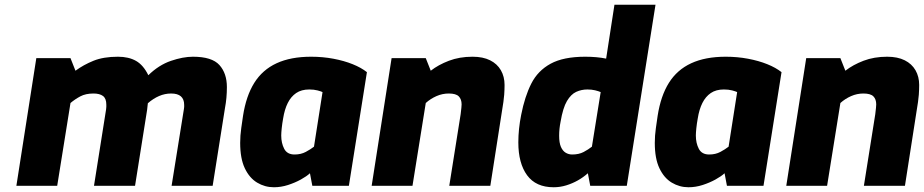

<svg xmlns="http://www.w3.org/2000/svg" viewBox="-20 -783 3893 809"><path d="M49 0 133 -538H277L298 -485Q332 -510 374 -527Q416 -544 477 -544Q522 -544 553 -526.5Q584 -509 605 -466Q649 -509 700 -526.5Q751 -544 793 -544Q873 -544 904.5 -509Q936 -474 936 -416Q936 -393 934 -371Q932 -349 928 -328L876 0H703L755 -324Q756 -328 756 -332.5Q756 -337 756 -341Q756 -389 701 -389Q675 -389 650.5 -378.5Q626 -368 603 -348Q602 -342 601.5 -335Q601 -328 600 -321L549 0H376L427 -322Q428 -329 428 -333Q428 -337 428 -342Q428 -368 414 -378.5Q400 -389 374 -389Q341 -389 318.5 -377Q296 -365 277 -349L221 0Z M1134 6Q1096 6 1063.5 -13.5Q1031 -33 1011.5 -74Q992 -115 992 -181Q992 -211 996.5 -243Q1001 -275 1004 -295Q1017 -379 1051.5 -434Q1086 -489 1145.5 -516.5Q1205 -544 1291 -544Q1340 -544 1385 -535.5Q1430 -527 1466 -512.5Q1502 -498 1526 -479L1450 0H1296L1286 -53Q1272 -40 1247.5 -26.5Q1223 -13 1193.5 -3.5Q1164 6 1134 6ZM1221 -132Q1248 -132 1268.5 -143Q1289 -154 1303 -165L1339 -395Q1333 -398 1318 -402Q1303 -406 1283 -406Q1250 -406 1228 -391Q1206 -376 1192.5 -349Q1179 -322 1173 -284Q1169 -262 1167 -242.5Q1165 -223 1165 -212Q1165 -180 1177.5 -156Q1190 -132 1221 -132Z M1546 0 1630 -538H1774L1795 -485Q1827 -510 1871.5 -527Q1916 -544 1971 -544Q2015 -544 2045 -529Q2075 -514 2090.5 -487Q2106 -460 2106 -425Q2106 -407 2104.5 -384Q2103 -361 2094 -308L2046 0H1873L1921 -302Q1923 -319 1924 -328.5Q1925 -338 1925 -343Q1925 -365 1913 -377Q1901 -389 1871 -389Q1844 -389 1819 -378Q1794 -367 1774 -349L1718 0Z M2313 6Q2238 6 2201 -44.5Q2164 -95 2164 -183Q2164 -239 2176 -299Q2191 -376 2218.5 -430.5Q2246 -485 2300 -514.5Q2354 -544 2446 -544Q2470 -544 2492.5 -542Q2515 -540 2534 -536L2569 -763H2742L2621 0H2467L2457 -53Q2438 -36 2415 -23Q2392 -10 2366 -2Q2340 6 2313 6ZM2391 -132Q2419 -132 2439 -142.5Q2459 -153 2474 -165L2511 -395Q2502 -399 2487.5 -402.5Q2473 -406 2455 -406Q2430 -406 2408 -396Q2386 -386 2369 -357.5Q2352 -329 2342 -270Q2339 -255 2337.5 -240.5Q2336 -226 2336 -211Q2336 -181 2343.5 -164Q2351 -147 2363.5 -139.5Q2376 -132 2391 -132Z M2881 6Q2843 6 2810.5 -13.5Q2778 -33 2758.5 -74Q2739 -115 2739 -181Q2739 -211 2743.5 -243Q2748 -275 2751 -295Q2764 -379 2798.5 -434Q2833 -489 2892.5 -516.5Q2952 -544 3038 -544Q3087 -544 3132 -535.5Q3177 -527 3213 -512.5Q3249 -498 3273 -479L3197 0H3043L3033 -53Q3019 -40 2994.5 -26.5Q2970 -13 2940.5 -3.5Q2911 6 2881 6ZM2968 -132Q2995 -132 3015.5 -143Q3036 -154 3050 -165L3086 -395Q3080 -398 3065 -402Q3050 -406 3030 -406Q2997 -406 2975 -391Q2953 -376 2939.5 -349Q2926 -322 2920 -284Q2916 -262 2914 -242.5Q2912 -223 2912 -212Q2912 -180 2924.5 -156Q2937 -132 2968 -132Z M3293 0 3377 -538H3521L3542 -485Q3574 -510 3618.5 -527Q3663 -544 3718 -544Q3762 -544 3792 -529Q3822 -514 3837.5 -487Q3853 -460 3853 -425Q3853 -407 3851.5 -384Q3850 -361 3841 -308L3793 0H3620L3668 -302Q3670 -319 3671 -328.5Q3672 -338 3672 -343Q3672 -365 3660 -377Q3648 -389 3618 -389Q3591 -389 3566 -378Q3541 -367 3521 -349L3465 0Z"/></svg>

Font: Exo Thin ExtraBold
Style: Italic
Weight: 800
Italic angle: -9°
Version: Version 2.000